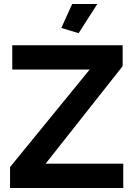

<svg xmlns="http://www.w3.org/2000/svg" viewBox="-20 -935 667 955"><path d="M371 -770 464 -915H339L285 -796ZM30 -104V0H593V-121H207L590 -606V-710H41V-589H426Z"/></svg>

Font: FIGSv2-sans-serif
Style: Bold
Weight: 700
Designer: Matt McInerney, Pablo Impallari, Rodrigo Fuenzalida,Mirko Velimirovic
Foundry: Matt McInerney, Pablo Impallari, Rodrigo Fuenzalida
Version: Version 4.021;hotconv 1.0.109;makeotfexe 2.5.65596